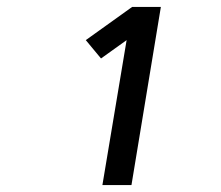

<svg xmlns="http://www.w3.org/2000/svg" viewBox="-20 -858 640 555"><path d="M276 -323 346 -742 272 -689 228 -742 362 -838H445L360 -323Z"/></svg>

Font: Iosevka Curly Medium Extended
Style: Italic
Weight: 500
Width: 7
Italic angle: -9°
Monospace: yes
Designer: Belleve Invis
Foundry: Belleve Invis
Version: Version 11.1.0; ttfautohint (v1.8.3)